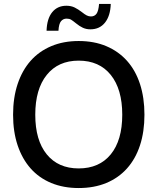

<svg xmlns="http://www.w3.org/2000/svg" viewBox="-20 -933 796 969"><path d="M377 16Q300 16 238.5 -9.5Q177 -35 134.5 -83Q92 -131 69 -199.5Q46 -268 46 -354Q46 -440 69 -509Q92 -578 134.5 -626Q177 -674 238.5 -700Q300 -726 377 -726Q455 -726 516.5 -700Q578 -674 621 -626Q664 -578 686.5 -509Q709 -440 709 -354Q709 -268 686.5 -199.5Q664 -131 621 -83Q578 -35 516.5 -9.5Q455 16 377 16ZM377 -83Q481 -83 539 -154Q597 -225 597 -354Q597 -483 539 -555Q481 -627 377 -627Q274 -627 216 -555Q158 -483 158 -354Q158 -225 216 -154Q274 -83 377 -83ZM436 -785Q415 -785 398 -793Q381 -801 364 -815Q348 -828 339 -833.5Q330 -839 316 -839Q299 -839 288 -826Q277 -813 275 -778H215Q217 -839 243.5 -871.5Q270 -904 315 -904Q339 -904 357 -895Q375 -886 393 -872Q408 -860 418 -855Q428 -850 439 -850Q457 -850 467 -863.5Q477 -877 480 -913H539Q537 -853 510 -819Q483 -785 436 -785Z"/></svg>

Font: Geist Med
Style: Regular
Weight: 400
Designer: Basement.studio, Andrés Briganti, Mateo Zaragoza
Foundry: Basement.studio, Vercel, Andrés Briganti, Guido Ferreyra, Mateo Zaragoza
Version: Version 1.401